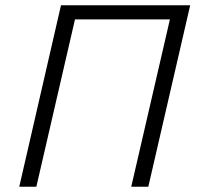

<svg xmlns="http://www.w3.org/2000/svg" viewBox="-20 -710 749 730"><path d="M53.2 0 211.9 -689.9H703.1L543.9 0H479L626 -636.2H265.1L118.2 0Z"/></svg>

Font: HK Grotesk Light Italic
Style: Regular
Weight: 300
Italic angle: -13°
Designer: Alfredo Marco Pradil and Stefan Peev
Foundry: Hanken Design Co.
Version: Version 1.000;PS 001.000;hotconv 1.0.88;makeotf.lib2.5.64775